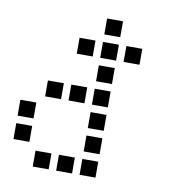

<svg xmlns="http://www.w3.org/2000/svg" viewBox="-77 -754 753 808"><g transform="rotate(10 300.0 -350.0)"><path d="M317 -684Q316 -684 316 -684Q316 -684 316 -683V-617Q316 -616 316 -616Q316 -616 317 -616H383Q384 -616 384 -616Q384 -616 384 -617V-683Q384 -684 384 -684Q384 -684 383 -684ZM217 -584Q216 -584 216 -584Q216 -584 216 -583V-517Q216 -516 216 -516Q216 -516 217 -516H283Q284 -516 284 -516Q284 -516 284 -517V-583Q284 -584 284 -584Q284 -584 283 -584ZM317 -584Q316 -584 316 -584Q316 -584 316 -583V-517Q316 -516 316 -516Q316 -516 317 -516H383Q384 -516 384 -516Q384 -516 384 -517V-583Q384 -584 384 -584Q384 -584 383 -584ZM417 -584Q416 -584 416 -584Q416 -584 416 -583V-517Q416 -516 416 -516Q416 -516 417 -516H483Q484 -516 484 -516Q484 -516 484 -517V-583Q484 -584 484 -584Q484 -584 483 -584ZM317 -484Q316 -484 316 -484Q316 -484 316 -483V-417Q316 -416 316 -416Q316 -416 317 -416H383Q384 -416 384 -416Q384 -416 384 -417V-483Q384 -484 384 -484Q384 -484 383 -484ZM117 -384Q116 -384 116 -384Q116 -384 116 -383V-317Q116 -316 116 -316Q116 -316 117 -316H183Q184 -316 184 -316Q184 -316 184 -317V-383Q184 -384 184 -384Q184 -384 183 -384ZM217 -384Q216 -384 216 -384Q216 -384 216 -383V-317Q216 -316 216 -316Q216 -316 217 -316H283Q284 -316 284 -316Q284 -316 284 -317V-383Q284 -384 284 -384Q284 -384 283 -384ZM317 -384Q316 -384 316 -384Q316 -384 316 -383V-317Q316 -316 316 -316Q316 -316 317 -316H383Q384 -316 384 -316Q384 -316 384 -317V-383Q384 -384 384 -384Q384 -384 383 -384ZM17 -284Q16 -284 16 -284Q16 -284 16 -283V-217Q16 -216 16 -216Q16 -216 17 -216H83Q84 -216 84 -216Q84 -216 84 -217V-283Q84 -284 84 -284Q84 -284 83 -284ZM317 -284Q316 -284 316 -284Q316 -284 316 -283V-217Q316 -216 316 -216Q316 -216 317 -216H383Q384 -216 384 -216Q384 -216 384 -217V-283Q384 -284 384 -284Q384 -284 383 -284ZM17 -184Q16 -184 16 -184Q16 -184 16 -183V-117Q16 -116 16 -116Q16 -116 17 -116H83Q84 -116 84 -116Q84 -116 84 -117V-183Q84 -184 84 -184Q84 -184 83 -184ZM317 -184Q316 -184 316 -184Q316 -184 316 -183V-117Q316 -116 316 -116Q316 -116 317 -116H383Q384 -116 384 -116Q384 -116 384 -117V-183Q384 -184 384 -184Q384 -184 383 -184ZM117 -84Q116 -84 116 -84Q116 -84 116 -83V-17Q116 -16 116 -16Q116 -16 117 -16H183Q184 -16 184 -16Q184 -16 184 -17V-83Q184 -84 184 -84Q184 -84 183 -84ZM217 -84Q216 -84 216 -84Q216 -84 216 -83V-17Q216 -16 216 -16Q216 -16 217 -16H283Q284 -16 284 -16Q284 -16 284 -17V-83Q284 -84 284 -84Q284 -84 283 -84ZM317 -84Q316 -84 316 -84Q316 -84 316 -83V-17Q316 -16 316 -16Q316 -16 317 -16H383Q384 -16 384 -16Q384 -16 384 -17V-83Q384 -84 384 -84Q384 -84 383 -84Z"/></g></svg>

Font: Doto SemiBold
Style: Regular
Weight: 600
Monospace: yes
Version: Version 1.000